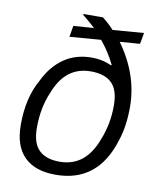

<svg xmlns="http://www.w3.org/2000/svg" viewBox="-83 -788 711 865"><g transform="rotate(10 272.5 -355.5)"><path d="M230 12.2Q135.7 12.2 86.4 -36.9Q37.1 -85.9 37.1 -183.1Q37.1 -307.1 85.9 -392.1Q118.2 -460 172.1 -498Q226.1 -536.1 300.8 -536.1Q348.1 -536.1 390.1 -517.1L394 -518.1Q367.2 -574.2 327.1 -622.1L184.1 -610.8L192.9 -662.1L286.1 -668.9Q273.4 -681.6 228 -719.2L229 -723.1H317.9Q349.6 -697.8 370.1 -674.8L512.2 -686L502.9 -634.8L411.1 -627.9Q507.8 -493.7 507.8 -346.2Q507.8 -256.8 484.9 -189.9Q422.9 12.2 230 12.2ZM237.8 -48.8Q356.4 -48.8 404.8 -181.2Q435.1 -254.9 435.1 -339.8Q435.1 -411.6 402.6 -442.9Q370.1 -474.1 307.1 -474.1Q190.9 -474.1 143.1 -348.1Q110.8 -274.9 110.8 -183.1Q110.8 -111.8 143.1 -80.3Q175.3 -48.8 237.8 -48.8Z"/></g></svg>

Font: Archivo Light
Style: Italic
Weight: 300
Italic angle: -10°
Designer: Hector Gatti
Foundry: Omnibus-Type
Version: Version 2.001